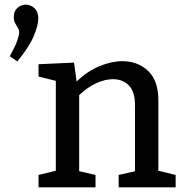

<svg xmlns="http://www.w3.org/2000/svg" viewBox="-20 -802 787 822"><path d="M39 -729Q39 -755 55 -768.5Q71 -782 90 -782Q111 -782 127.5 -767Q144 -752 144 -722Q144 -694 124 -646.5Q104 -599 54 -539L22 -561Q46 -605 54 -628.5Q62 -652 62 -663Q62 -674 56.5 -683Q51 -692 45 -702.5Q39 -713 39 -729ZM145 0V-53L219 -71V-456L145 -474V-527L297 -534L308 -453Q355 -498 406.5 -519Q458 -540 504 -540Q570 -540 614 -498.5Q658 -457 658 -372V-71L732 -53V0H488V-53L558 -69V-351Q558 -409 532 -436Q506 -463 463 -463Q431 -463 393.5 -446.5Q356 -430 319 -395V-69L389 -53V0Z"/></svg>

Font: Bitter Medium
Style: Regular
Weight: 500
Designer: Sol Matas, and Bitter project Authors
Foundry: Sol Matas
Version: Version 2.001